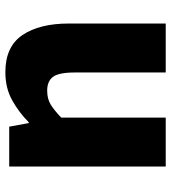

<svg xmlns="http://www.w3.org/2000/svg" viewBox="18 -640 623 698"><g transform="rotate(-90 329.0 -291.5)"><path d="M72 0V-569H217L230 -498H233Q268 -533 312.5 -558Q357 -583 415 -583Q508 -583 550 -521Q592 -459 592 -352V0H414V-330Q414 -389 398 -410Q382 -431 348 -431Q318 -431 297 -418Q276 -405 250 -380V0Z"/></g></svg>

Font: Noto Sans SC Thin Black
Style: Regular
Weight: 900
Version: Version 2.004-H2;hotconv 1.0.118;makeotfexe 2.5.65603